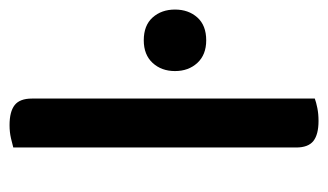

<svg xmlns="http://www.w3.org/2000/svg" viewBox="-166 -532 703 412"><g transform="rotate(-90 186.0 -325.5)"><path d="M76 -42V-649Q83 -651 96 -654Q109 -657 124 -657Q153 -657 167 -646Q181 -635 181 -609V-2Q173 1 160.5 3.5Q148 6 133 6Q104 6 90 -5Q76 -16 76 -42ZM306 -369Q338 -369 355 -350Q372 -331 372 -302Q372 -273 355 -254Q338 -235 306 -235Q275 -235 257.5 -254Q240 -273 240 -302Q240 -331 257.5 -350Q275 -369 306 -369Z"/></g></svg>

Font: Baloo 2 Latin Medium
Style: Regular
Weight: 500
Designer: Sarang Kulkarni and Ek Type
Foundry: Ek Type
Version: Version 1.001